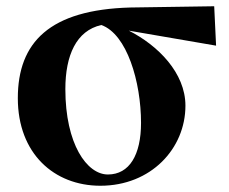

<svg xmlns="http://www.w3.org/2000/svg" viewBox="-20 -577 733 614"><path d="M325 -19C258 -19 189 -116 189 -292C189 -400 224 -479 304 -497C386 -468 431 -315 431 -184C431 -82 394 -19 325 -19ZM671 -431 665 -557 397 -553C139 -546 37 -442 37 -263C37 -86 153 17 301 17C463 17 573 -102 573 -239C573 -344 485 -432 392 -479Z"/></svg>

Font: Noto Serif TC Black
Style: Regular
Weight: 900
Version: Version 1.001;PS 1.001;hotconv 16.6.54;makeotf.lib2.5.65590